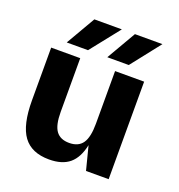

<svg xmlns="http://www.w3.org/2000/svg" viewBox="-129 -808 864 925"><g transform="rotate(20 303.5 -345.5)"><path d="M410 0 379 -121Q365 -54 327.5 -22.5Q290 9 223 9Q133 9 91 -48Q49 -105 49 -231V-501H198V-226Q198 -158 219.5 -128.5Q241 -99 287 -99Q334 -99 355.5 -130Q377 -161 377 -230V-500H526V0ZM198 -700H339L220 -550H111ZM406 -700H547L429 -550H319Z"/></g></svg>

Font: Fivo Sans Modern
Style: Regular
Weight: 700
Designer: Alexander Slobzheninov
Foundry: Alexander Slobzheninov
Version: 1.0